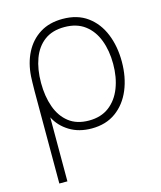

<svg xmlns="http://www.w3.org/2000/svg" viewBox="-118 -640 807 965"><g transform="rotate(-15 286.0 -157.5)"><path d="M112 240H70V-241Q70 -268 70.8 -287Q71.5 -306 72 -317Q76.5 -385.5 104 -439.2Q131.5 -493 180.5 -524Q229.5 -555 299 -555Q376 -555 427.8 -517.2Q479.5 -479.5 505.8 -415Q532 -350.5 532 -271Q532 -190 505 -125.2Q478 -60.5 426.2 -22.8Q374.5 15 300 15Q233.5 15 184.8 -15Q136 -45 112 -93ZM297 -27Q359.5 -27 401.8 -59Q444 -91 465.5 -146.2Q487 -201.5 487 -271Q487 -340 466.2 -394.8Q445.5 -449.5 403.5 -481.2Q361.5 -513 297 -513Q234 -513 193 -482.2Q152 -451.5 132 -397Q112 -342.5 112 -272Q112 -202 131.8 -146.5Q151.5 -91 192.5 -59Q233.5 -27 297 -27Z"/></g></svg>

Font: Manrope Variable Light
Style: Regular
Weight: 200
Designer: Mikhail Sharanda
Foundry: Mikhail Sharanda
Version: Version 4.505